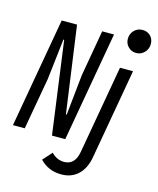

<svg xmlns="http://www.w3.org/2000/svg" viewBox="-178 -889 993 1209"><g transform="rotate(15 318.0 -284.0)"><path d="M-35 0 91 -716H191L269.5 -152.5H275L302.5 -416L355 -716H432L306 0H219.5L137.5 -602.5H132.5L101.5 -336L42 0ZM338 221Q254 221 198.5 162.5L252 103Q288.5 140.5 335 140.5Q406 140.5 421.5 51L522.5 -523.5H607.5L504 65Q491 139 448 180Q405 221 338 221ZM596 -639.5Q565.5 -639.5 544.2 -660.8Q523 -682 523 -713Q523 -745.5 545 -768Q567 -790.5 599 -790.5Q630.5 -790.5 651 -770Q671.5 -749.5 671.5 -717.5Q671.5 -685 649.5 -662.2Q627.5 -639.5 596 -639.5Z"/></g></svg>

Font: Google Sans Code
Style: Italic
Weight: 400
Italic angle: -10°
Monospace: yes
Designer: Google Sans Code Authors
Foundry: Google LLC
Version: Version 6.000